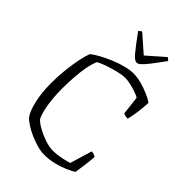

<svg xmlns="http://www.w3.org/2000/svg" viewBox="-271 -1045 1151 1151"><g transform="rotate(45 305.0 -469.0)"><path d="M332 0Q306 0 273.5 -9Q241 -18 209 -32Q177 -46 150.5 -63Q124 -80 110 -96Q87 -129 73 -193Q59 -257 59 -333Q59 -394 65.5 -451Q72 -508 81.5 -552.5Q91 -597 101 -621Q121 -637 153 -654.5Q185 -672 223 -688Q261 -704 299.5 -714Q338 -724 369 -724Q400 -724 435.5 -714.5Q471 -705 503.5 -691Q536 -677 556 -662Q554 -616 547.5 -573.5Q541 -531 535 -507Q522 -507 512 -510Q502 -513 498 -515L484 -634Q471 -642 446.5 -650.5Q422 -659 396 -664.5Q370 -670 351 -670Q327 -670 292 -661.5Q257 -653 222 -641Q187 -629 165 -617Q152 -589 144 -547Q136 -505 132.5 -455.5Q129 -406 129 -356Q129 -285 139 -224.5Q149 -164 165 -134Q181 -116 214.5 -97.5Q248 -79 286 -66.5Q324 -54 354 -54Q385 -54 421.5 -61.5Q458 -69 479 -76L521 -216Q531 -216 542 -212Q553 -208 557 -205Q554 -167 548.5 -125.5Q543 -84 539 -60Q520 -48 488 -34Q456 -20 415.5 -10Q375 0 332 0ZM335 -782Q318 -782 291.5 -813Q265 -844 208 -922Q211 -930 227 -938L335 -843L443 -938Q459 -930 461 -922Q423 -869 399.5 -839Q376 -809 361 -795.5Q346 -782 335 -782Z"/></g></svg>

Font: Texturina 72pt ExtraLight
Style: Regular
Weight: 200
Designer: Guillermo Torres Carreño
Foundry: Omnibus-Type
Version: Version 1.002; ttfautohint (v1.8.3)